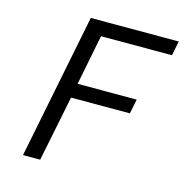

<svg xmlns="http://www.w3.org/2000/svg" viewBox="-99 -748 807 840"><g transform="rotate(15 304.5 -328.0)"><path d="M78.9 0 210.1 -656.3H608.5L595.2 -590.6H273.9L228.9 -363H496.6L483.3 -297.3H216.8L156.7 0Z"/></g></svg>

Font: SourceCodeVF
Style: Italic
Weight: 200
Italic angle: -11°
Monospace: yes
Designer: Paul D. Hunt, Teo Tuominen
Foundry: Adobe
Version: Version 1.026;hotconv 1.1.0;makeotfexe 2.6.0